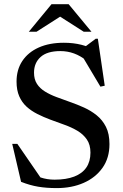

<svg xmlns="http://www.w3.org/2000/svg" viewBox="-20 -904 598 934"><path d="M457 -654 385 -670 445.5 -715.5H456L489.5 -487L468.5 -482.5L373.5 -642L400 -609.5Q371.5 -632.5 340 -644Q308.5 -655.5 273.5 -655.5Q209.5 -655.5 177.5 -626.8Q145.5 -598 145.5 -550.5Q145.5 -518 159.8 -496Q174 -474 198.8 -458.8Q223.5 -443.5 255 -431.8Q286.5 -420 320.5 -408Q355 -396 388.8 -380.8Q422.5 -365.5 450.5 -343Q478.5 -320.5 495.5 -286.8Q512.5 -253 512.5 -203Q512.5 -135.5 478.8 -87.8Q445 -40 387.2 -14.5Q329.5 11 256 11Q205.5 11 165.5 4.2Q125.5 -2.5 82.5 -19.5L39.5 -204H64.5L193.5 -16.5L104.5 -73.5Q145 -51.5 177.2 -40.8Q209.5 -30 245.5 -30Q302 -30 341 -45Q380 -60 400 -89.2Q420 -118.5 420 -161.5Q420 -200 402.5 -225.5Q385 -251 356.2 -268Q327.5 -285 293 -297.2Q258.5 -309.5 225 -322Q191.5 -334.5 161.8 -349.5Q132 -364.5 109.2 -385.2Q86.5 -406 73.5 -435.8Q60.5 -465.5 60.5 -507Q60.5 -565 88.5 -607.2Q116.5 -649.5 168.2 -672.8Q220 -696 290.5 -696Q337 -696 376.5 -686Q416 -676 457 -654ZM260 -831H285L157.5 -749.5H120L230.5 -883.5H314L425 -749.5H387.5Z"/></svg>

Font: Newsreader 36pt Medium
Style: Regular
Weight: 500
Designer: Hugues Gentile
Foundry: Production Type
Version: Version 1.003